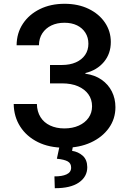

<svg xmlns="http://www.w3.org/2000/svg" viewBox="-20 -758 671 999"><path d="M316.4 10.7Q236.3 10.7 177.2 -18.6Q118.2 -47.9 85.2 -99.4Q52.2 -150.9 51.3 -216.8H171.9Q172.9 -177.2 190.7 -148.7Q208.5 -120.1 240.7 -105Q272.9 -89.8 314.9 -89.8Q357.4 -89.8 389.9 -104.5Q422.4 -119.1 440.7 -145Q459 -170.9 459 -205.1Q459 -240.7 439.9 -267.3Q420.9 -293.9 386 -309.1Q351.1 -324.2 302.7 -324.2H240.2V-419.9H302.7Q343.8 -419.9 374.8 -433.6Q405.8 -447.3 422.9 -472.2Q439.9 -497.1 439.9 -530.3Q439.9 -563 424.3 -587.6Q408.7 -612.3 380.9 -626Q353 -639.6 314.9 -639.6Q276.9 -639.6 247.3 -625.5Q217.8 -611.3 200.4 -585Q183.1 -558.6 182.6 -522.5H66.4Q66.9 -585.9 99.1 -634.5Q131.3 -683.1 187.5 -710.7Q243.7 -738.3 315.9 -738.3Q386.7 -738.3 441.2 -711.9Q495.6 -685.5 526.1 -640.4Q556.6 -595.2 556.6 -539.6Q556.6 -478.5 520.5 -435.5Q484.4 -392.6 424.3 -377.9V-374.5Q473.6 -367.7 508.5 -343.3Q543.5 -318.8 562 -282Q580.6 -245.1 580.6 -200.2Q580.6 -139.6 546.4 -91.8Q512.2 -43.9 452.6 -16.6Q393.1 10.7 316.4 10.7ZM291 -2.9H360.8L355 26.9Q387.2 31.7 410.4 52.2Q433.6 72.8 434.1 111.8Q434.1 161.6 390.4 191.7Q346.7 221.7 265.1 221.2L263.2 159.7Q302.2 160.2 325.9 149.4Q349.6 138.7 350.1 115.2Q350.6 92.3 332.8 82Q314.9 71.8 275.9 67.9Z"/></svg>

Font: Inter Cardless Tabular Medium
Style: Regular
Weight: 500
Designer: Rasmus Andersson
Foundry: rsms
Version: Version 4.000;git-4fc901f